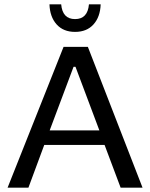

<svg xmlns="http://www.w3.org/2000/svg" viewBox="-20 -865 692 885"><path d="M637 0H536L462 -197H184L111 0H15L273 -649H385ZM438 -264 328 -557H319L209 -264ZM208 -845H262Q268 -777 326 -777Q384 -777 390 -845H444Q442 -787 411 -752.5Q380 -718 326 -718Q272 -718 241 -752.5Q210 -787 208 -845Z"/></svg>

Font: Play
Style: Regular
Weight: 400
Designer: Jonas Hecksher
Foundry: Jonas Hecksher, Playtypeª, e-types AS
Version: Version 1.002